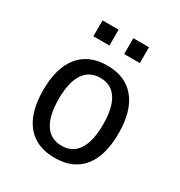

<svg xmlns="http://www.w3.org/2000/svg" viewBox="-154 -738 808 860"><g transform="rotate(30 250.0 -308.5)"><path d="M250 -401.4Q193.4 -401.4 164.1 -356.9Q134.8 -312.5 134.8 -226.6Q134.8 -140.6 164.1 -95.7Q193.4 -50.8 250 -50.8Q306.6 -50.8 335.4 -95.7Q364.3 -140.6 364.3 -226.6Q364.3 -312.5 335.4 -356.9Q306.6 -401.4 250 -401.4ZM250 -464.8Q343.8 -464.8 394 -403.3Q444.3 -341.8 444.3 -226.6Q444.3 -110.4 394.5 -49.3Q344.7 11.7 250 11.7Q155.3 11.7 105 -49.3Q54.7 -110.4 54.7 -226.6Q54.7 -341.8 105 -403.3Q155.3 -464.8 250 -464.8ZM128.9 -628.9H211.9V-546.9H128.9ZM288.1 -628.9H369.1V-546.9H288.1Z"/></g></svg>

Font: BabelStone Xiangqi
Style: Regular
Weight: 400
Designer: Andrew West
Foundry: BabelStone
Version: Version 11.000 June 09, 2018